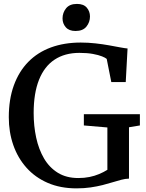

<svg xmlns="http://www.w3.org/2000/svg" viewBox="-20 -974 764 1004"><path d="M380 11Q296 11 230 -17.5Q164 -46 118.5 -97Q73 -148 49.5 -215.5Q26 -283 26 -361Q26 -455 52.5 -527.8Q79 -600.5 128 -650.5Q177 -700.5 246.5 -726Q316 -751.5 402 -751.5Q441 -751.5 479 -747.2Q517 -743 550.2 -737Q583.5 -731 608.8 -726.2Q634 -721.5 647 -720.5L637.5 -545H562L538 -666Q531.5 -672 513.5 -679.2Q495.5 -686.5 465.8 -692Q436 -697.5 395 -697.5Q319 -697.5 265.5 -662.2Q212 -627 184 -556.8Q156 -486.5 156 -383Q156 -315.5 169.2 -254.2Q182.5 -193 210.2 -145.5Q238 -98 282.5 -70.5Q327 -43 389.5 -43Q421 -43 448 -48.5Q475 -54 498.2 -63.8Q521.5 -73.5 541.5 -86V-307.5L418.5 -318V-377H711.5V-318L654.5 -308.5V-40Q635.5 -39.5 614.5 -34Q593.5 -28.5 569.2 -21Q545 -13.5 516.5 -6.2Q488 1 454 6Q420 11 380 11ZM374.5 -812Q341 -812 324 -831.5Q307 -851 307 -877.5Q307 -907.5 325.5 -930.5Q344 -953.5 382 -953.5H383Q417 -953.5 433.8 -934Q450.5 -914.5 450.5 -888Q450.5 -858 432 -835Q413.5 -812 375.5 -812Z"/></svg>

Font: Merriweather 20pt Medium
Style: Regular
Weight: 500
Version: Version 2.100